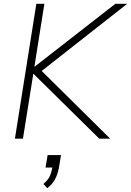

<svg xmlns="http://www.w3.org/2000/svg" viewBox="-20 -725 685 1004"><path d="M58 0 170 -705H212L160 -377H162L583 -705H645L198 -354L556 0H499L156 -338H154L100 0ZM227 259 207 237Q232 215 240.5 196Q249 177 254 151H218L229 86H299L289 147Q283 183 268.5 211Q254 239 227 259Z"/></svg>

Font: Nunito Sans ExtraLight
Style: Italic
Weight: 200
Italic angle: -9°
Designer: Vernon Adams
Foundry: Vernon Adams
Version: Version 3.006; ttfautohint (v1.8.3)